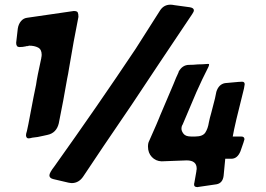

<svg xmlns="http://www.w3.org/2000/svg" viewBox="-20 -762 1134 820"><path d="M286 20Q281 20 278 19Q275 18 272 18L208 3Q191 -1 191 -13Q191 -24 212 -51Q396 -309 559 -553L664 -718Q680 -742 708 -742Q716 -742 725 -740L791 -731Q808 -728 808 -718Q808 -712 801 -702L661 -493Q544 -315 423 -139L336 -9Q317 20 286 20ZM102 -171Q92 -171 91 -184L92 -192Q95 -195 123 -346L134 -400Q138 -431 157 -517L156 -515Q158 -521 158 -528Q158 -551 142.5 -559Q127 -567 104 -567Q103 -566 100.5 -566Q98 -566 98 -565H92Q92 -564 90 -564Q77 -561 63 -561Q49 -561 49 -579L56 -640Q59 -659 69.5 -671.5Q80 -684 95 -686L295 -715Q309 -715 312 -709Q315 -703 315 -690Q294 -585 275 -471Q271 -445 267 -427Q251 -333 231 -235Q221 -194 183 -186L165 -182Q141 -176 118 -174Q107 -171 102 -171ZM823 38H822L823 37Q809 37 809 27Q809 20 810 19L819 -32L818 -30Q820 -36 820 -42Q820 -77 777 -77L670 -73Q645 -74 628.5 -91.5Q612 -109 612 -136Q612 -151 617 -160Q657 -250 659 -256.5Q661 -263 664 -269L721 -403Q731 -429 743 -454H742Q758 -485 788 -485Q806 -485 825 -487Q845 -487 867 -489Q873 -489 873 -488Q873 -482 870 -476Q843 -423 819 -369L760 -230Q755 -223 755 -212Q755 -202 764 -190.5Q773 -179 796 -179H814Q846 -179 857 -196Q868 -213 872 -239Q876 -259 882 -279L898 -341L904 -370Q914 -402 941 -407L974 -410Q1004 -413 1014 -413Q1025 -413 1025 -402L1022 -384Q982 -227 974 -179H1010Q1024 -179 1024 -167Q1024 -164 1007 -116Q994 -84 968 -84H942L935 -11Q931 20 905 25L823 37Z"/></svg>

Font: Bangerz
Style: Regular
Weight: 400
Designer: vernon adams
Foundry: Vernon Adams
Version: Version 2.10;February 7, 2025;FontCreator 13.0.0.2683 64-bit